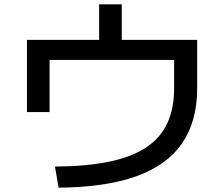

<svg xmlns="http://www.w3.org/2000/svg" viewBox="-20 -833 1040 891"><path d="M235 -60Q381 -61 485.5 -82.5Q590 -104 657 -148Q724 -192 756 -260.5Q788 -329 788 -423V-555H210V-313H105V-648H440V-813H545V-648H895V-423Q895 -270 825 -168Q755 -66 612.5 -15Q470 36 252 38Z"/></svg>

Font: M PLUS 2 Medium
Style: Regular
Weight: 500
Designer: Coji Morishita
Foundry: UNDERFOREST DESIGN
Version: Version 1.001